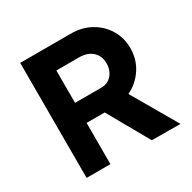

<svg xmlns="http://www.w3.org/2000/svg" viewBox="-156 -855 1011 1012"><g transform="rotate(-30 350.0 -349.5)"><path d="M91 0V-700H401Q466 -700 518.5 -671Q571 -642 602 -591.5Q633 -541 633 -477Q633 -409 597 -354.5Q561 -300 503 -273L662 1L488 0L346 -251H236V0ZM236 -373H394Q435 -373 459.5 -400.5Q484 -428 484 -471Q484 -516 454.5 -543Q425 -570 375 -570H236Z"/></g></svg>

Font: Lexend Deca SemiBold
Style: Regular
Weight: 600
Designer: Bonnie Shaver-Troup, Thomas Jockin
Foundry: Lexend
Version: Version 1.008; ttfautohint (v1.8.4.7-5d5b)